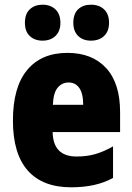

<svg xmlns="http://www.w3.org/2000/svg" viewBox="-20 -787 563 817"><path d="M267 -562Q372 -562 431.5 -497.5Q491 -433 491 -310V-225H204Q206 -121 306 -121Q349 -121 384.5 -131Q420 -141 461 -164V-30Q390 10 283 10Q161 10 98 -61.5Q35 -133 35 -274Q35 -416 95.5 -489Q156 -562 267 -562ZM272 -436Q244 -436 225.5 -414Q207 -392 205 -341H334Q334 -389 317.5 -412.5Q301 -436 272 -436ZM86 -690Q86 -728 107 -747.5Q128 -767 161 -767Q195 -767 216 -747Q237 -727 237 -690Q237 -654 216 -634Q195 -614 161 -614Q128 -614 107 -633.5Q86 -653 86 -690ZM292 -690Q292 -728 312.5 -747.5Q333 -767 367 -767Q402 -767 423 -747Q444 -727 444 -690Q444 -654 423 -634Q402 -614 367 -614Q333 -614 312.5 -634Q292 -654 292 -690Z"/></svg>

Font: Noto Sans Kannada Condensed Black
Style: Regular
Weight: 900
Width: 3
Designer: Jelle Bosma - Monotype Design Team
Foundry: Monotype Imaging Inc.
Version: Version 2.005; ttfautohint (v1.8.4.7-5d5b)